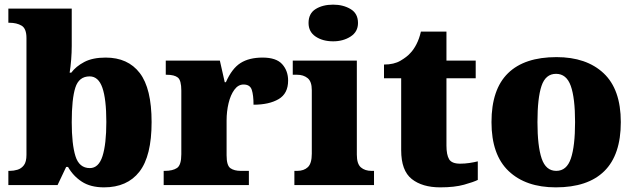

<svg xmlns="http://www.w3.org/2000/svg" viewBox="-20 -797 2736 827"><path d="M428 10Q370 10 332.5 -14.5Q295 -39 273 -78H265L228 0H16V-61H22Q39 -61 55.5 -66Q72 -71 83 -85.5Q94 -100 94 -130V-633Q94 -674 73 -686.5Q52 -699 20 -699H16V-760H289V-599Q289 -571 286.5 -539.5Q284 -508 280 -484H287Q307 -511 343 -530Q379 -549 435 -549Q531 -549 582 -482.5Q633 -416 633 -271Q633 -125 580.5 -57.5Q528 10 428 10ZM367 -73Q405 -73 421.5 -124.5Q438 -176 438 -272Q438 -370 421 -419Q404 -468 366 -468Q320 -468 304.5 -419.5Q289 -371 289 -271Q289 -176 305 -124.5Q321 -73 367 -73Z M685 0V-61H690Q724 -61 742.5 -73.5Q761 -86 761 -133V-407Q761 -451 746 -463Q731 -475 698 -475H694V-536H927L948 -443H953Q979 -502 1016 -525.5Q1053 -549 1111 -549Q1170 -549 1195.5 -520.5Q1221 -492 1221 -450Q1221 -394 1180 -370Q1139 -346 1072 -346Q1072 -387 1064.5 -410Q1057 -433 1029 -433Q1006 -433 989.5 -410.5Q973 -388 964.5 -352.5Q956 -317 956 -278V-128Q956 -84 972.5 -72.5Q989 -61 1017 -61H1052V0Z M1415 -619Q1370 -619 1339.5 -639.5Q1309 -660 1309 -698Q1309 -739 1339.5 -758Q1370 -777 1415 -777Q1458 -777 1490 -758Q1522 -739 1522 -698Q1522 -660 1490 -639.5Q1458 -619 1415 -619ZM1248 0V-61H1260Q1289 -61 1306 -77Q1323 -93 1323 -135V-409Q1323 -446 1305 -460.5Q1287 -475 1260 -475H1241V-536H1517V-131Q1517 -91 1534.5 -76Q1552 -61 1580 -61H1591V0Z M1876 10Q1799 10 1753.5 -26Q1708 -62 1708 -150V-460H1634V-519Q1677 -519 1705 -535.5Q1733 -552 1747 -568Q1761 -582 1773.5 -606Q1786 -630 1793 -661H1903V-536H2029V-460H1903V-170Q1903 -130 1914.5 -111Q1926 -92 1962 -92Q1982 -92 2002 -95Q2022 -98 2038 -102V-22Q2020 -13 1979 -1.5Q1938 10 1876 10Z M2374 10Q2245 10 2171 -60Q2097 -130 2097 -271Q2097 -412 2168 -481.5Q2239 -551 2377 -551Q2506 -551 2580 -481.5Q2654 -412 2654 -271Q2654 -130 2583 -60Q2512 10 2374 10ZM2376 -61Q2421 -61 2439 -114.5Q2457 -168 2457 -271Q2457 -375 2438.5 -427Q2420 -479 2375 -479Q2330 -479 2312.5 -427Q2295 -375 2295 -271Q2295 -168 2313 -114.5Q2331 -61 2376 -61Z"/></svg>

Font: Noto Serif Hentaigana Black
Style: Regular
Weight: 900
Designer: Kazuhiro Yamada
Foundry: nipponia
Version: Version 1.000; ttfautohint (v1.8.4.7-5d5b)